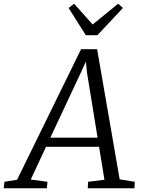

<svg xmlns="http://www.w3.org/2000/svg" viewBox="-80 -1014 761 1034"><path d="M-60 0 -56 -35 12 -46 356.5 -749H443L564.5 -48L646 -35L644 0H392.5L394.5 -35L482.5 -46L453.5 -223.5H168L85.5 -47L175.5 -35L172.5 0ZM191 -272.5H445.5L388.5 -623L382.5 -682L358 -628.5ZM382 -824.5 289.5 -971 319 -994Q344 -966 369 -938Q394 -910 419 -882Q453 -910 487.5 -938Q522 -966 556 -994L582 -971L444.5 -824.5Z"/></svg>

Font: Merriweather Light 18pt Light
Style: Italic
Weight: 300
Italic angle: -7.8°
Version: Version 2.101